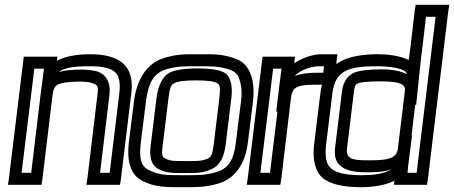

<svg xmlns="http://www.w3.org/2000/svg" viewBox="-20 -745 1892 800"><path d="M354 -519C299 -519 251 -510 217 -492L219 -509H194H104H79L76 -484L17 0L13 25H38H128H153L157 0L199 -350C203 -376 208 -385 220 -392C235 -400 264 -405 314 -405C335 -405 351 -403 363 -399C387 -392 391 -385 386 -350L344 0L340 25H365H455H480L484 0L527 -355C542 -474 476 -519 354 -519ZM149 -350 143 -300 110 -25H70L123 -459H163L159 -425L149 -350ZM348 -469C456 -469 488 -447 477 -355L437 -25H397L436 -350C442 -398 425 -435 383 -448C366 -452 344 -455 320 -455C282 -455 249 -452 225 -445C245 -461 283 -469 348 -469Z M1034 -321C1038 -355 1037 -386 1032 -410C1021 -457 1001 -489 951 -504C901 -520 873 -519 810 -519C747 -519 719 -520 666 -504C589 -482 549 -410 538 -321L517 -153C508 -78 521 -17 574 9C626 35 666 35 742 35C803 35 835 35 886 21C962 0 1003 -66 1013 -153L1034 -321ZM984 -321 963 -153C954 -77 932 -42 878 -27C834 -15 810 -15 748 -15C672 -15 644 -15 601 -36C566 -53 559 -86 567 -153L588 -321C598 -400 620 -441 675 -457C720 -469 741 -469 804 -469C867 -469 888 -469 930 -457C966 -446 974 -433 983 -394C987 -374 988 -351 984 -321ZM870 -140C865 -103 861 -91 845 -84C818 -73 804 -74 756 -74C708 -74 693 -73 669 -84C654 -91 653 -103 658 -140L682 -336C687 -377 693 -392 704 -397C719 -406 747 -410 797 -410C846 -410 874 -406 887 -397C896 -392 899 -377 894 -336L870 -140ZM920 -140 944 -336C950 -385 942 -425 917 -441C897 -454 856 -460 803 -460C750 -460 708 -454 684 -441C656 -425 638 -385 632 -336L608 -140C602 -97 607 -56 643 -39C677 -23 703 -24 749 -24C796 -24 822 -23 859 -39C900 -56 914 -97 920 -140Z M1206 -482V-484L1209 -509H1184H1099H1074L1071 -484L1012 0L1008 25H1033H1123H1148L1152 0L1193 -341C1199 -386 1226 -392 1296 -392H1346H1371L1374 -417L1383 -494L1386 -519H1361H1317C1286 -519 1242 -505 1206 -482ZM1136 -280 1105 -25H1065L1118 -459H1153L1146 -405L1131 -280H1136ZM1208 -428C1229 -452 1275 -469 1311 -469H1330L1327 -442H1302C1268 -442 1235 -439 1208 -428Z M1556 -519C1429 -519 1331 -486 1315 -357L1289 -144C1281 -81 1293 -30 1325 -3C1355 22 1410 35 1483 35C1535 35 1581 27 1615 12C1618 11 1621 10 1624 8L1621 25H1646H1734H1759L1763 0L1848 -700L1852 -725H1827H1737H1712L1708 -700L1691 -555C1689 -540 1686 -520 1683 -495C1645 -514 1590 -519 1556 -519ZM1516 -77C1445 -77 1421 -83 1426 -127L1455 -366C1458 -388 1461 -392 1470 -397C1483 -403 1512 -406 1564 -406C1647 -406 1671 -394 1667 -366L1638 -127C1633 -82 1592 -77 1516 -77ZM1695 -182 1710 -308H1714L1727 -433C1732 -487 1737 -528 1741 -555L1755 -675H1795L1716 -25H1678L1681 -57L1697 -182H1695ZM1510 -27C1545 -27 1582 -29 1613 -40C1609 -38 1605 -36 1599 -33C1572 -21 1537 -15 1489 -15C1422 -15 1382 -24 1360 -43C1339 -60 1333 -90 1339 -144L1365 -357C1377 -451 1432 -469 1550 -469C1602 -469 1670 -461 1676 -436C1650 -449 1614 -456 1570 -456C1516 -456 1475 -451 1453 -441C1427 -430 1409 -399 1405 -366L1376 -127C1366 -42 1434 -27 1510 -27Z"/></svg>

Font: Gamestation Display Outline
Style: Italic
Weight: 400
Designer: Jonas Hecksher
Foundry: Jonas Hecksher, Playtypeª, e-types AS
Version: Version 1.003